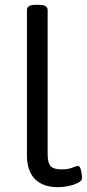

<svg xmlns="http://www.w3.org/2000/svg" viewBox="-20 -772 361 798"><path d="M222 6Q159 6 125.5 -27.5Q92 -61 92 -127V-730Q92 -741 100.5 -746.5Q109 -752 131 -752H139Q161 -752 169.5 -746.5Q178 -741 178 -730V-132Q178 -94 191 -81Q204 -68 234 -68Q263 -68 280 -75Q297 -82 304 -82Q311 -82 314.5 -71.5Q318 -61 319.5 -49Q321 -37 321 -32Q321 -21 305 -12.5Q289 -4 266 1Q243 6 222 6Z"/></svg>

Font: Asap Semi Expanded
Style: Regular
Weight: 400
Width: 6
Designer: Pablo Cosgaya
Foundry: Omnibus-Type
Version: Version 3.001; ttfautohint (v1.8.4.7-5d5b)